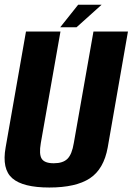

<svg xmlns="http://www.w3.org/2000/svg" viewBox="-21 -812 577 835"><path d="M193.5 3.5Q309 3.5 369.8 -36.5Q430.5 -76.5 447.5 -171L535.5 -675H385.5L300 -190Q292 -141 272.5 -121.5Q253 -102 213 -102Q173 -102 160.5 -121.5Q148 -141 156.5 -190L242 -675H92L3.5 -171Q-13.5 -76.5 32.8 -36.5Q79 3.5 193.5 3.5ZM241 -693.5H312L421 -791.5H319Z"/></svg>

Font: Anybody Condensed
Style: Bold Italic
Weight: 700
Width: 3
Italic angle: -10°
Version: Version 1.113;gftools[0.9.25]